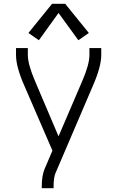

<svg xmlns="http://www.w3.org/2000/svg" viewBox="-20 -782 615 1007"><path d="M184 -571 129 -609 253 -762H322L446 -609L391 -571L287 -714ZM199 205V198Q199 139 214 104L255 8L107 -334Q64 -432 64 -493V-530H126V-493Q126 -445 164 -356L287 -67L411 -356Q449 -444 449 -493V-530H511V-493Q511 -433 468 -334L271 126Q261 149 261 198V205Z"/></svg>

Font: Jozsika Light
Style: Regular
Weight: 300
Monospace: yes
Designer: Belleve Invis
Foundry: Belleve Invis
Version: 2.1.0